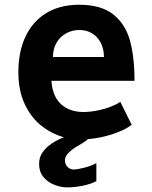

<svg xmlns="http://www.w3.org/2000/svg" viewBox="-20 -578 640 810"><path d="M315.5 -451.5Q285 -451.5 259.2 -437.5Q233.5 -423.5 218.5 -397.8Q203.5 -372 203.5 -337.5H418.5Q418.5 -370.5 405.5 -396.5Q392.5 -422.5 369 -437Q345.5 -451.5 315.5 -451.5ZM145 115Q145 87 156.8 69Q168.5 51 185.5 37Q196.5 27.5 214.8 17.2Q233 7 249.5 1Q197.5 -13.5 154.2 -47.8Q111 -82 84.2 -139Q57.5 -196 57.5 -273.5Q57.5 -359.5 87.5 -423.5Q117.5 -487.5 175.2 -522.8Q233 -558 314 -558Q405.5 -558 457 -517.8Q508.5 -477.5 528 -407.8Q547.5 -338 547.5 -237H197Q201.5 -171 237.8 -138.2Q274 -105.5 332 -105.5Q360.5 -105.5 392.2 -112Q424 -118.5 449.5 -128.8Q475 -139 487.5 -148.5L535.5 -51.5Q509 -30.5 457.5 -13Q406 4.5 351 9Q344 16 330.5 24.2Q317 32.5 306 39L296.5 44.5Q281 54.5 267.5 68.5Q254 82.5 254 98.5Q254 115.5 264.8 126.2Q275.5 137 291 137Q307.5 137 338.2 128.8Q369 120.5 386.5 110V186Q364 198.5 329 205.5Q294 212.5 265.5 212.5Q236.5 212.5 208.8 201.5Q181 190.5 163 168.5Q145 146.5 145 115Z"/></svg>

Font: JuliaMono ExtraBold
Style: Regular
Weight: 800
Monospace: yes
Designer: cormullion
Foundry: corm
Version: Version 0.055; ttfautohint (v1.8.4)